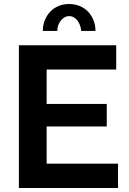

<svg xmlns="http://www.w3.org/2000/svg" viewBox="-20 -935 641 955"><path d="M324 -855Q301 -855 283 -833Q265 -811 265 -781H193Q193 -810 203 -834.5Q213 -859 230 -877Q247 -895 271 -905Q295 -915 324 -915Q352 -915 376.5 -905Q401 -895 418 -877Q435 -859 445 -834.5Q455 -810 455 -781H384Q381 -813 364 -834Q347 -855 324 -855ZM567 -121V0H74V-710H558V-589H212V-418H511V-306H212V-121Z"/></svg>

Font: IngvarSans
Style: Bold
Weight: 700
Version: Version 3.000